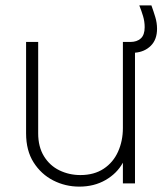

<svg xmlns="http://www.w3.org/2000/svg" viewBox="-20 -682 615 714"><path d="M275 12Q330 12 372.5 -12.5Q415 -37 437 -77V0H482V-486Q518 -489 541 -512Q564 -535 564 -575Q564 -597 557.5 -618.5Q551 -640 543 -662H498Q506 -642 512 -622Q518 -602 518 -581Q518 -552 503.5 -539Q489 -526 465 -526H437V-206Q437 -158 419 -118Q401 -78 365.5 -54.5Q330 -31 279 -31Q237 -31 201 -48.5Q165 -66 143.5 -101Q122 -136 122 -186V-526H77V-186Q77 -122 105 -78Q133 -34 178 -11Q223 12 275 12Z"/></svg>

Font: Plus Jakarta Sans ExtraLight
Style: Regular
Weight: 200
Designer: Gumpita Rahayu
Foundry: Tokotype
Version: Version 2.004; ttfautohint (v1.8.3)